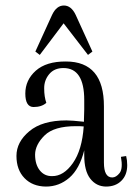

<svg xmlns="http://www.w3.org/2000/svg" viewBox="-20 -668 499 700"><path d="M169.9 -25.9Q211.9 -25.4 245.6 -73.2Q279.3 -121.1 285.2 -207Q275.4 -208 256.8 -208Q176.8 -208 142.6 -174.3Q108.4 -140.6 107.9 -104.5Q107.9 -68.4 125 -46.9Q142.1 -25.4 169.9 -25.9ZM287.1 -303.2Q287.1 -420.4 210.9 -419.9Q177.7 -419.9 159.2 -397.5Q140.6 -375 141.1 -345.2Q141.1 -315.4 148.9 -293Q131.8 -277.8 102.1 -277.8Q72.3 -278.3 72.3 -327.1Q72.3 -376 110.4 -410.2Q148.9 -444.3 220.2 -443.8Q359.4 -443.8 358.9 -279.8V-75.2Q358.9 -21 389.2 -21Q403.3 -21 416 -37.1Q428.7 -53.2 420.9 -96.2L439.9 -99.1Q443.8 -84 443.8 -65.9Q443.8 -29.8 422.4 -8.8Q401.4 12.2 366.2 12.2Q331.1 11.7 309.1 -16.6Q287.1 -44.9 287.1 -102.1V-120.1Q270 -52.2 232.9 -20Q195.8 12.2 147.5 12.2Q98.6 11.7 69.3 -18.6Q40 -48.8 40 -99.6Q40 -150.4 86.9 -189.5Q133.8 -229 222.2 -229Q241.2 -229 286.1 -224.1V-232.9L287.1 -268.1ZM255.9 -613.8 316.9 -480 300.8 -467.8 211.9 -583 125 -467.8 108.9 -480 169.9 -613.8Q186 -647.9 212.9 -647.9Q239.7 -647.9 255.9 -613.8Z"/></svg>

Font: Arapey-Regular
Style: Regular
Weight: 400
Designer: Eduardo Rodriguez Tunni
Foundry: Eduardo Rodriguez Tunni
Version: Version 1.002